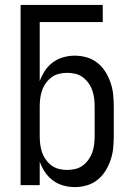

<svg xmlns="http://www.w3.org/2000/svg" viewBox="-20 -755 540 783"><path d="M285 8Q261 8 238 1.5Q215 -5 196 -19Q177 -33 163.5 -53Q150 -73 142 -96V0H64V-735H399V-665H142V-424Q150 -447 163.5 -467Q177 -487 196 -501Q215 -515 238 -521.5Q261 -528 285 -528Q310 -528 334 -521Q358 -514 377.5 -498.5Q397 -483 410 -462Q423 -441 431 -417.5Q439 -394 441.5 -369.5Q444 -345 444 -320V-200Q444 -175 441.5 -150.5Q439 -126 431 -102.5Q423 -79 410 -58Q397 -37 377.5 -21.5Q358 -6 334 1Q310 8 285 8ZM254 -62Q271 -62 287.5 -66Q304 -70 317.5 -80Q331 -90 341 -104Q351 -118 356.5 -134Q362 -150 364 -166.5Q366 -183 366 -200V-320Q366 -337 364 -353.5Q362 -370 356.5 -386Q351 -402 341 -416Q331 -430 317.5 -440Q304 -450 287.5 -454Q271 -458 254 -458Q237 -458 220.5 -454Q204 -450 190.5 -440Q177 -430 167 -416Q157 -402 151.5 -386Q146 -370 144 -353.5Q142 -337 142 -320V-200Q142 -183 144 -166.5Q146 -150 151.5 -134Q157 -118 167 -104Q177 -90 190.5 -80Q204 -70 220.5 -66Q237 -62 254 -62Z"/></svg>

Font: Iosevka
Style: Regular
Weight: 400
Monospace: yes
Designer: Belleve Invis
Foundry: Belleve Invis
Version: Version 33.2.3; ttfautohint (v1.8.4)